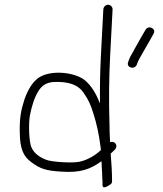

<svg xmlns="http://www.w3.org/2000/svg" viewBox="-20 -782 686 810"><path d="M557.8 -511C561.4 -521.8 561.4 -522.1 570.2 -538C587.1 -567.2 596.2 -584.7 614.2 -615L627.5 -639C641.1 -660.8 607.4 -677.8 594.4 -657L580.2 -633C570.7 -617 563 -603.3 557 -592L537.1 -556C526.5 -538.3 524.6 -532 520.2 -519C512.8 -494.6 550.5 -486.9 557.8 -511ZM405.8 -149C382.5 -126.9 350.9 -108 317.2 -100C287.1 -92.9 196.5 -98.6 174.7 -108C148.3 -118.2 124.5 -134 113.3 -159C102 -180.5 99.6 -262.4 106.6 -297C114.1 -334.7 124.9 -371 142.9 -399C157.3 -421.8 174.7 -432.8 203.8 -436C267.9 -439.4 311 -424.8 334.3 -388C351.9 -363.4 364.3 -336.9 373.9 -303C387.6 -261.6 397.8 -213.7 404.4 -161ZM415.9 -742 405.7 -547C402.4 -483.9 401.1 -418.7 401.7 -357C401.5 -353 401.5 -353 401.1 -346C387.6 -383.1 365.5 -421.5 337.3 -444C300 -474.2 208.7 -488.2 153.1 -460C119.8 -443.8 96.6 -401.8 83 -362C68.1 -315.5 61.9 -284 63.5 -220C64.9 -155 77 -123.6 113.1 -97C147.7 -71.3 172.7 -61.5 238 -58C320.1 -52 361.5 -68.2 408.3 -102C408.4 -90.7 408.9 -80 409.7 -70C411.6 -50.6 410.9 -30.1 412.7 -14C411.9 1.4 410.1 15.6 432.8 4C445.8 -2.7 452.5 -8.7 452.7 -14C453.1 -46.2 450.2 -99 447 -134L463.9 -150C480.2 -165.5 466 -190.1 444.5 -182C443.2 -207.2 441.6 -235.1 441.8 -263C439 -353.8 439.6 -450 444.7 -547L454.9 -742C455.4 -752.6 446.5 -762 435.9 -762C425.3 -762 416.4 -752.6 415.9 -742Z"/></svg>

Font: Just Breathe
Style: Obl1
Weight: 400
Foundry: Cannot Into Space Fonts
Version: Version 0.72